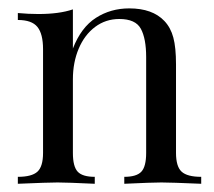

<svg xmlns="http://www.w3.org/2000/svg" viewBox="-20 -447 521 467"><path d="M379.8 -396Q395.2 -379.8 401.6 -355.6Q408.1 -331.5 408.1 -290.3V-75Q408.1 -41.9 421.8 -29.4Q435.5 -16.9 469.4 -16.9V0Q395.2 -3.2 372.6 -3.2Q350 -3.2 282.3 0V-16.9Q312.1 -16.9 323.8 -29.4Q335.5 -41.9 335.5 -75V-308.1Q335.5 -353.2 322.6 -377Q309.7 -400.8 270.2 -400.8Q237.1 -400.8 211.3 -381.5Q185.5 -362.1 171.4 -328.6Q157.3 -295.2 157.3 -254V-75Q157.3 -41.9 169 -29.4Q180.6 -16.9 210.5 -16.9V0Q142.7 -3.2 120.2 -3.2Q97.6 -3.2 23.4 0V-16.9Q57.3 -16.9 71 -29.4Q84.7 -41.9 84.7 -75V-327.4Q84.7 -364.5 71 -381.5Q57.3 -398.4 23.4 -398.4V-415.3Q49.2 -412.9 73.4 -412.9Q124.2 -412.9 157.3 -424.2V-329Q177.4 -380.6 213.3 -403.6Q249.2 -426.6 294.4 -426.6Q350.8 -426.6 379.8 -396Z"/></svg>

Font: Playfair Display
Style: Regular
Weight: 400
Designer: Claus Eggers Sørensen
Foundry: Claus Eggers Sørensen
Version: Version 1.005; ttfautohint (v1.2) -l 10 -r 42 -G 200 -x 21 -